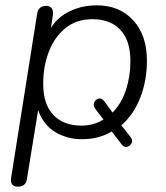

<svg xmlns="http://www.w3.org/2000/svg" viewBox="-20 -514 623 720"><path d="M47 186Q16 186 22 151L119 -461Q123 -492 154 -492Q167 -492 174 -482.5Q181 -473 178 -456L171 -409Q196 -450 242 -472Q288 -494 343 -494Q428 -494 479.5 -438Q531 -382 531 -286Q531 -213 506.5 -149Q482 -85 435 -44L469 -1Q479 12 473.5 23Q468 34 456 36.5Q444 39 435 26L399 -21Q376 -7 348 0.5Q320 8 288 8Q232 8 187.5 -18.5Q143 -45 123 -101L81 157Q77 186 47 186ZM285 -43Q332 -43 368 -66L337 -106Q328 -119 333.5 -130.5Q339 -142 350.5 -144.5Q362 -147 372 -133L402 -92Q435 -125 452 -176Q469 -227 469 -285Q469 -362 431.5 -402Q394 -442 327 -442Q267 -442 226 -409Q185 -376 163.5 -321Q142 -266 142 -200Q142 -123 180 -83Q218 -43 285 -43Z"/></svg>

Font: Nunito Light
Style: Italic
Weight: 300
Italic angle: -9°
Designer: Vernon Adams
Foundry: Vernon Adams
Version: Version 3.601; ttfautohint (v1.8.2.53-6de2)